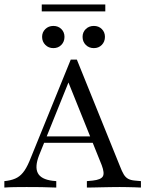

<svg xmlns="http://www.w3.org/2000/svg" viewBox="-22 -845 673 865"><path d="M154 -145.2Q133.9 -93.5 148.4 -65.3Q162.9 -37.1 214.5 -30.6L231.5 -29V0Q200 -1.6 164.5 -2Q129 -2.4 97.6 -2.4Q68.5 -2.4 43.1 -2Q17.7 -1.6 -2.4 0V-29L10.5 -30.6Q37.9 -34.7 56 -45.2Q74.2 -55.6 88.7 -77Q103.2 -98.4 117.7 -136.3L296.8 -576.6H324.2L518.5 -96Q527.4 -72.6 535.5 -59.3Q543.5 -46 555.2 -39.5Q566.9 -33.1 585.5 -31.5L612.9 -29V0Q600 -0.8 584.3 -1.2Q568.5 -1.6 551.6 -2Q534.7 -2.4 517.7 -2.4H515.3H516.1Q496 -2.4 475 -2Q454 -1.6 434.7 -1.2Q415.3 -0.8 398.8 -0.4Q382.3 0 369.4 0V-29L396 -31.5Q432.3 -35.5 441.1 -50Q450 -64.5 436.3 -100.8L281.5 -485.5L296.8 -499.2ZM158.9 -201.6 171 -230.6H428.2L438.7 -201.6ZM218.5 -628.2Q196.8 -628.2 182.3 -642.7Q167.7 -657.3 167.7 -679Q167.7 -700 182.3 -714.1Q196.8 -728.2 218.5 -728.2Q240.3 -728.2 254.4 -714.1Q268.5 -700 268.5 -679Q268.5 -657.3 254.4 -642.7Q240.3 -628.2 218.5 -628.2ZM400.8 -628.2Q379 -628.2 364.5 -642.7Q350 -657.3 350 -679Q350 -700 364.5 -714.1Q379 -728.2 400.8 -728.2Q422.6 -728.2 436.7 -714.1Q450.8 -700 450.8 -679Q450.8 -657.3 436.7 -642.7Q422.6 -628.2 400.8 -628.2ZM166.1 -793.5V-825H452.4V-793.5Z"/></svg>

Font: Playfair 5pt SemiExpanded Light Light
Style: Regular
Weight: 300
Version: Version 2.203